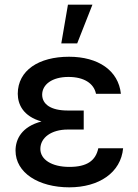

<svg xmlns="http://www.w3.org/2000/svg" viewBox="-20 -797 593 827"><path d="M244 -610.1H312.5L378.2 -777H272.7ZM46.9 -148.1C46.9 -52.6 146.3 9.9 278.4 9.9C406.2 9.9 500.7 -53.3 510.3 -158.4H403.4C392 -104.4 354 -78.1 278.8 -78.1C201.7 -78.1 153.8 -110.4 153.8 -155.5C153.8 -204.9 202.4 -239 271.3 -239H340.6V-321H271.3C198.9 -321 161.9 -348 161.6 -389.2C161.9 -433.2 204.5 -465.6 274.9 -465.6C341.3 -465.6 384.2 -438.2 393.5 -393.1H500.7C490.1 -493.3 403.1 -552.6 277.3 -552.6C147 -552.6 56.8 -494 56.5 -393.1C56.8 -346.9 79.9 -296.2 158.7 -273.8C73.2 -251.4 46.9 -197.4 46.9 -148.1Z"/></svg>

Font: Magic Ui Pro Medium
Style: Regular
Weight: 500
Designer: Stefan Endress, Andreas Faust
Version: Version 1.000;FEAKit 1.0